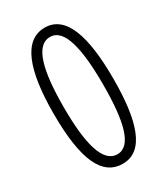

<svg xmlns="http://www.w3.org/2000/svg" viewBox="-183 -805 777 895"><g transform="rotate(-30 206.0 -358.0)"><path d="M367 -358C367 -587 322 -724 208 -724C94 -724 44 -589 44 -356C44 -105 98 8 208 8C325 8 367 -134 367 -358ZM100 -358C100 -556 130 -674 208 -674C284 -674 312 -553 312 -357C312 -161 284 -43 208 -43C131 -43 100 -159 100 -358Z"/></g></svg>

Font: Noto Sans Khmer UI ExtraCondensed Light
Style: Regular
Weight: 300
Width: 2
Designer: Danh Hong and the Monotype Design Team
Foundry: Monotype Imaging Inc.
Version: Version 2.002